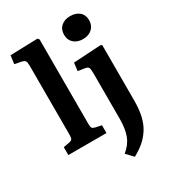

<svg xmlns="http://www.w3.org/2000/svg" viewBox="-237 -911 1134 1265"><g transform="rotate(-30 330.0 -279.0)"><path d="M501 -612.8Q459 -612.8 432.4 -636.2Q405.8 -659.7 405.8 -699.2Q405.8 -740.2 432.1 -763.7Q458.5 -787.1 501 -787.1Q544.4 -787.1 570.8 -764.4Q597.2 -741.7 597.2 -701.2Q597.2 -661.6 570.6 -637.2Q543.9 -612.8 501 -612.8ZM34.2 0V-60.1L78.1 -67.9Q97.2 -71.3 102.5 -80.1Q107.9 -88.9 107.9 -112.8V-636.2Q107.9 -664.1 101.3 -673.6Q94.7 -683.1 69.8 -688L24.9 -696.8L33.2 -759.8L240.2 -766.1L251 -754.9V-112.8Q251 -88.9 255.9 -81.1Q260.7 -73.2 278.8 -68.8L324.2 -59.1V0ZM408.2 229 359.9 178.2Q408.2 139.6 427.5 88.9Q446.8 38.1 446.8 -38.1V-381.8Q446.8 -417 441.4 -427.2Q436 -437.5 412.1 -440.9L363.8 -448.2L371.1 -508.8L578.1 -521L589.8 -516.1V-95.2Q589.8 -28.3 577.9 23.2Q565.9 74.7 541.3 112.5Q516.6 150.4 485.1 177.2Q453.6 204.1 408.2 229Z"/></g></svg>

Font: Literata Book
Style: Bold
Weight: 700
Designer: Latin by Veronika Burian and Jose Scaglione. Greek by Irene Vlachou. Cyrillic by Vera Evstafieva
Foundry: TypeTogether
Version: Version 2.003;PS 002.003;hotconv 1.0.88;makeotf.lib2.5.64775